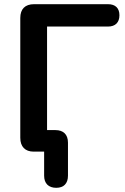

<svg xmlns="http://www.w3.org/2000/svg" viewBox="-20 -725 599 918"><path d="M249 173C285 173 305 152 305 115V-43C305 -82 283 -103 245 -103H205V-598H496C532 -598 551 -618 551 -652C551 -686 532 -705 496 -705H143C100 -705 77 -682 77 -639V-66C77 -24 100 0 141 0H191V115C191 152 212 173 249 173Z"/></svg>

Font: Nunito
Style: Bold
Weight: 700
Designer: Vernon Adams
Foundry: Vernon Adams
Version: Version 3.602